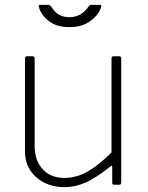

<svg xmlns="http://www.w3.org/2000/svg" viewBox="-20 -762 611 792"><path d="M440 -133V-521Q440 -530 449 -530H471Q480 -530 480 -521V-9Q480 0 472 0H451Q443 0 443 -8V-72Q443 -77 441 -78Q439 -79 435 -75Q375 -27 332 -8.5Q289 10 247 10Q176 10 129.5 -31Q83 -72 83 -137V-520Q83 -530 92 -530H114Q123 -530 123 -521V-159Q123 -100 156 -64Q189 -28 246 -28Q295 -28 341.5 -54.5Q388 -81 440 -133ZM397 -733Q389 -703 354.5 -676.5Q320 -650 266 -650Q213 -650 181 -675.5Q149 -701 140 -734Q137 -742 144 -742H179Q183 -742 185.5 -740Q188 -738 191 -735Q193 -733 201.5 -720.5Q210 -708 227 -699.5Q244 -691 266 -691Q316 -691 346 -736Q350 -742 355 -742H390Q396 -742 397.5 -740Q399 -738 397 -733Z"/></svg>

Font: Libre Franklin Thin
Style: Regular
Weight: 250
Designer: Pablo Impallari, Rodrigo Fuenzalida
Foundry: Impallari Type
Version: Version 1.002; ttfautohint (v1.5)